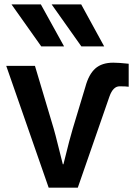

<svg xmlns="http://www.w3.org/2000/svg" viewBox="-20 -868 615 888"><path d="M8.8 -563.5H141.6L228.5 -272.5Q234.4 -252.9 251.5 -184.1Q268.6 -115.2 270.5 -108.4H273.4Q304.7 -235.4 316.4 -272.5L375 -466.8Q390.6 -524.4 420.9 -551.3Q451.2 -578.1 503.9 -578.1Q529.3 -578.1 575.2 -573.2V-466.8Q562.5 -468.8 533.2 -468.8Q502.9 -468.8 486.3 -421.9L339.8 0H205.1ZM33.2 -847.7H168.9L276.4 -653.3H170.9ZM218.8 -847.7H355.5L461.9 -653.3H356.4Z"/></svg>

Font: Gothic A1
Style: Bold
Weight: 700
Version: Version 2.50